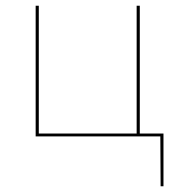

<svg xmlns="http://www.w3.org/2000/svg" viewBox="-20 -478 635 673"><path d="M553 175H543L542 0H105V-458H116V-10H459V-458H470V-10H553Z"/></svg>

Font: Ysabeau SC Hairline
Style: Regular
Weight: 100
Designer: Christian Thalmann (Catharsis Fonts)
Version: Version 0.003